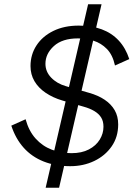

<svg xmlns="http://www.w3.org/2000/svg" viewBox="-20 -780 643 900"><path d="M309 -1Q240 -1 184.5 -23Q129 -45 91 -87.5Q53 -130 33 -191L100 -221Q115 -166 147 -130.5Q179 -95 222.5 -78.5Q266 -62 315 -62Q363 -62 396.5 -79.5Q430 -97 447.5 -125.5Q465 -154 465 -186Q465 -212 454 -229.5Q443 -247 422 -259.5Q401 -272 372 -280L272 -309Q228 -322 194 -345Q160 -368 141.5 -399.5Q123 -431 123 -470Q123 -524 151 -567Q179 -610 230 -635Q281 -660 349 -660Q410 -660 457 -642.5Q504 -625 536.5 -590Q569 -555 586 -503L519 -473Q508 -523 481 -550.5Q454 -578 418.5 -589Q383 -600 345 -600Q272 -600 232.5 -564Q193 -528 193 -481Q193 -444 220 -416Q247 -388 289 -376L397 -345Q440 -333 470.5 -312.5Q501 -292 517.5 -263.5Q534 -235 534 -197Q534 -138 503.5 -94Q473 -50 422 -25.5Q371 -1 309 -1ZM194 100 393 -760H456L257 100Z"/></svg>

Font: Kantumruy Pro
Style: Italic
Weight: 400
Italic angle: -13°
Designer: Sovichet Tep
Foundry: Sovichet Tep
Version: Version 1.002